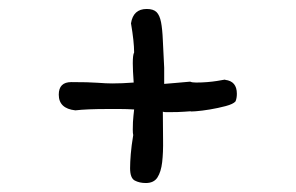

<svg xmlns="http://www.w3.org/2000/svg" viewBox="-20 -493 660 428"><path d="M505 -267Q500 -261 483 -256.5Q466 -252 448 -249Q430 -246 416.5 -245Q403 -244 405 -245Q404 -245 391 -244Q378 -243 358 -243Q354 -243 350 -243Q346 -243 343 -244Q343 -211 343.5 -182Q344 -153 341.5 -131.5Q339 -110 331 -97.5Q323 -85 305 -85Q291 -85 280.5 -90.5Q270 -96 270 -118Q270 -131 271.5 -149.5Q273 -168 277 -192Q276 -195 276 -204Q276 -222 277.5 -235Q279 -248 279 -249Q262 -250 248 -250Q234 -250 220 -250Q173 -250 148 -247Q111 -251 111 -282Q111 -310 139 -310Q178 -310 197.5 -308.5Q217 -307 230 -307Q241 -307 253 -307.5Q265 -308 278 -309Q277 -323 276.5 -333.5Q276 -344 276 -352Q276 -371 279 -376Q279 -400 272 -441Q277 -473 307 -473Q322 -473 329 -466Q336 -459 339 -443.5Q342 -428 343 -403Q344 -378 346 -342V-306Q356 -307 370 -308Q384 -309 404 -311Q408 -309 417 -309Q430 -309 442 -310Q454 -311 463.5 -312.5Q473 -314 478 -315Q483 -316 482 -315Q508 -312 508 -284Q508 -274 505 -267Z"/></svg>

Font: Gaegu
Style: Accents-Regular
Weight: 400
Designer: JIKJI
Foundry: JIKJI
Version: Version 1.00